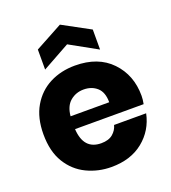

<svg xmlns="http://www.w3.org/2000/svg" viewBox="-144 -903 908 1018"><g transform="rotate(-20 309.5 -394.5)"><path d="M30 0ZM30 0ZM311 7Q237 7 172.5 -24Q108 -55 69 -118.5Q30 -182 30 -279Q30 -372 67.5 -436Q105 -500 168.5 -532.5Q232 -565 311 -565Q441 -565 515 -488Q589 -411 589 -294Q589 -273 584 -248H197Q204 -130 303 -130Q345 -130 368.5 -150Q392 -170 399 -198H580Q561 -107 490.5 -50Q420 7 311 7ZM416 -320Q416 -377 386 -403.5Q356 -430 311 -430Q267 -430 235 -403Q203 -376 198 -320ZM466 -599 311 -685 156 -599V-712L311 -796L466 -712Z"/></g></svg>

Font: Ulagadi Sans
Style: Bold
Weight: 700
Designer: Ninad Kale (Devanagari), Jonny Pinhorn (Latin)
Foundry: Indian Type Foundry
Version: Version 3.01;March 29, 2020;FontCreator 12.0.0.2522 64-bit; 